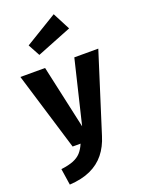

<svg xmlns="http://www.w3.org/2000/svg" viewBox="-197 -919 910 1226"><g transform="rotate(-20 258.5 -306.0)"><path d="M360.8 -531.4H523.7L355.2 0.5Q334.7 67.7 296.2 115.6Q257.6 163.6 198.6 190.5Q139.6 217.5 56 222.3L39.2 111.1Q91.3 104.6 123.5 91.5Q155.8 78.3 175.7 56.2Q195.5 34.2 209.9 0H155.9L-5.6 -531.4H162.2L257.1 -100.6ZM112.9 -702.6 331.2 -835.2 392.8 -716.5 156.5 -622.4Z"/></g></svg>

Font: Fira Sans Variable
Style: Regular
Weight: 400
Designer: Carrois Corporate & Edenspiekermann AG
Foundry: Carrois Corporate GbR & Edenspiekermann AG
Version: Version 4.202